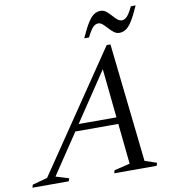

<svg xmlns="http://www.w3.org/2000/svg" viewBox="-166 -965 931 1046"><g transform="rotate(-10 299.0 -442.0)"><path d="M185.5 -261 198 -298H519.5L507 -261ZM555 -38 620.5 -16 615.5 0H381L385.5 -16L472.5 -37L414.5 -601.5H439.5L62.5 -38L134.5 -16L129.5 0H-71.5L-67 -16L16 -38.5L461.5 -695H482.5ZM654.5 -880.5Q630.5 -826 612.2 -797.5Q594 -769 577.2 -758.8Q560.5 -748.5 542 -748.5Q526 -748.5 512 -759Q498 -769.5 485.5 -783.8Q473 -798 460.8 -808.8Q448.5 -819.5 436 -819.5Q427 -819.5 417.8 -814.2Q408.5 -809 398.2 -794.8Q388 -780.5 374 -752.5H347.5Q372 -807 390.2 -835.5Q408.5 -864 425 -874.2Q441.5 -884.5 460.5 -884.5Q477 -884.5 490.8 -874Q504.5 -863.5 516.8 -849.2Q529 -835 541.5 -824.2Q554 -813.5 567 -813.5Q576.5 -813.5 585.5 -818.8Q594.5 -824 604.8 -838.5Q615 -853 628 -880.5Z"/></g></svg>

Font: Newsreader 36pt
Style: Italic
Weight: 400
Italic angle: -17°
Designer: Hugues Gentile
Foundry: Production Type
Version: Version 1.003